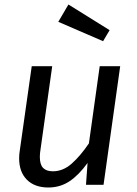

<svg xmlns="http://www.w3.org/2000/svg" viewBox="-20 -821 608 853"><path d="M65 -118Q65 -135 68 -153L121 -527H212L160 -157Q157 -139 157 -124Q157 -90 171.5 -75Q186 -60 215 -60Q260 -60 298.5 -94Q337 -128 375 -184L423 -527H514L440 0H362L369 -97Q330 -43 288.5 -15.5Q247 12 195 12Q134 12 99.5 -22.5Q65 -57 65 -118ZM467 -687 438 -638 239 -724 284 -801Z"/></svg>

Font: FiraGO
Style: Italic
Weight: 400
Italic angle: -8°
Designer: bBox Type GmbH
Foundry: bBox Type GmbH
Version: Version 1.001